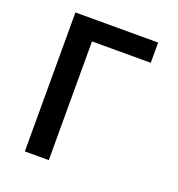

<svg xmlns="http://www.w3.org/2000/svg" viewBox="-130 -821 859 927"><g transform="rotate(20 300.0 -357.0)"><path d="M100 0V-714H525V-610H223V0Z"/></g></svg>

Font: Noto Sans Mono SemiBold
Style: Regular
Weight: 600
Designer: Monotype Design Team
Foundry: Monotype Imaging Inc.
Version: Version 2.014; ttfautohint (v1.8.4.7-5d5b)